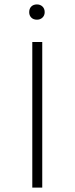

<svg xmlns="http://www.w3.org/2000/svg" viewBox="-20 -848 337 868"><path d="M147 -759Q131 -759 121.5 -768.5Q112 -778 112 -793Q112 -809 121.5 -818.5Q131 -828 147 -828Q162 -828 172 -818.5Q182 -809 182 -793Q182 -778 172 -768.5Q162 -759 147 -759ZM126 0V-658H171V0Z"/></svg>

Font: EauTest Light
Style: Regular
Weight: 300
Designer: Christian Thalmann (Catharsis Fonts)
Version: Version 0.001;PS 000.001;hotconv 1.0.88;makeotf.lib2.5.64775